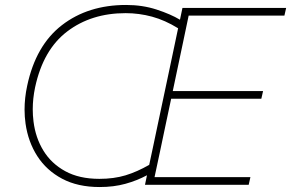

<svg xmlns="http://www.w3.org/2000/svg" viewBox="-20 -745 1174 774"><path d="M381.5 9Q293.5 9 230.5 -24.5Q167.5 -58 130.5 -115.5Q93.5 -173 83 -246.5Q79 -274.5 79 -303Q79 -350 89.5 -399Q124 -562 229.5 -643.5Q335 -725 488.5 -725Q554.5 -725 611.2 -706.5Q668 -688 705.5 -665.5Q710.5 -689.5 715.5 -713H1133.5L1126.5 -682H740.5Q729.5 -629.5 719 -579.5Q708.5 -529.5 696.5 -473L676.5 -378H1040.5L1033.5 -347H670L647.5 -241Q635.5 -184.5 625 -134Q614 -83.5 603 -31H989.5L982.5 0H564.5Q568.5 -18.5 572.5 -38.5Q532.5 -17 485.5 -4Q438.5 9 381.5 9ZM121.5 -393Q112 -347.5 112 -304.5Q112 -280 115 -256Q123 -190 155 -137.8Q187 -85.5 243.2 -54.8Q299.5 -24 380.5 -24Q439 -24 486 -38.2Q533 -52.5 581.5 -80.5Q589.5 -118 597.8 -156.8Q606 -195.5 615 -238.5L664.5 -472Q674 -516 682 -555Q690 -593.5 698 -631Q645.5 -663.5 593 -677.8Q540.5 -692 486.5 -692Q348 -692 251 -618.2Q154 -544.5 121.5 -393Z"/></svg>

Font: Heraclito Thin
Style: Italic
Weight: 100
Italic angle: -12°
Designer: Kostas Bartsokas (font) & Cristiano Sobral (main changes)
Foundry: Kostas Bartsokas (font) & Cristiano Sobral (main changes)
Version: Version 1.00;July 8, 2020;FontCreator 13.0.0.2655 64-bit